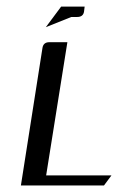

<svg xmlns="http://www.w3.org/2000/svg" viewBox="-20 -567 391 587"><path d="M43.9 0 109.9 -420.9Q112.8 -438 130.9 -438H186L121.1 -30.8H320.8L297.9 0ZM120.1 -483.9 167 -546.9H238.8L236.8 -530.8Q233.9 -515.1 215.8 -515.1H198.2Z"/></svg>

Font: Hhenum
Style: Italic
Weight: 400
Designer: T. Christopher White
Version: Version 1.0